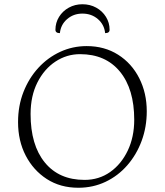

<svg xmlns="http://www.w3.org/2000/svg" viewBox="-20 -872 776 904"><path d="M349 12Q264 12 200.5 -29Q137 -70 101 -139.5Q65 -209 65 -297Q65 -374 90.5 -439Q116 -504 160.5 -552.5Q205 -601 263.5 -628Q322 -655 388 -655Q472 -655 536 -614.5Q600 -574 635.5 -504Q671 -434 671 -348Q671 -274 647 -209Q623 -144 579.5 -94Q536 -44 477 -16Q418 12 349 12ZM378 -25Q446 -25 498.5 -62Q551 -99 581.5 -163Q612 -227 612 -308Q612 -453 544.5 -535Q477 -617 357 -617Q294 -617 241 -582Q188 -547 156 -483.5Q124 -420 124 -335Q124 -189 191 -107Q258 -25 378 -25ZM368 -852Q333 -852 304 -836Q275 -820 258 -792.5Q241 -765 241 -732Q241 -716 262 -716Q266 -756 296 -782Q326 -808 368 -808Q411 -808 441 -782Q471 -756 475 -716Q496 -716 496 -732Q496 -765 479 -792.5Q462 -820 433 -836Q404 -852 368 -852Z"/></svg>

Font: Petrona ExtraLight
Style: Regular
Weight: 200
Designer: Ringo R. Seeber
Foundry: Ringo R. Seeber
Version: Version 2.001; ttfautohint (v1.8.3)